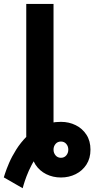

<svg xmlns="http://www.w3.org/2000/svg" viewBox="-36 -743 487 990"><path d="M278.2 172.2Q319.5 172.2 354.1 155Q388.6 137.9 409.5 105.8Q430.5 73.7 430.5 28.6Q430.5 -16.5 409.6 -48.5Q388.8 -80.5 354.2 -97.6Q319.6 -114.7 278.4 -114.7Q237.2 -114.7 202.4 -97.6Q167.6 -80.5 146.7 -48.5Q125.8 -16.4 125.8 28.6Q125.8 73.6 146.7 105.7Q167.7 137.8 202.3 155Q236.9 172.2 278.2 172.2ZM278.2 70.6Q261.1 70.6 250.6 58.2Q240 45.8 240 28.6Q240 11.4 250.5 -0.9Q261 -13.2 278.2 -13.2Q295.4 -13.2 305.8 -0.8Q316.2 11.5 316.2 28.6Q316.2 45.7 305.8 58.2Q295.3 70.6 278.2 70.6ZM-16.4 171.7 80.9 227.5Q80.9 227.5 85.8 210.2Q90.7 192.8 101 165.3Q111.3 137.9 127.3 107.2Q143.3 76.5 165.1 49Q186.9 21.6 215.2 4.2Q243.4 -13.2 278.3 -13.2V-114.7Q222.9 -114.7 179.3 -94Q135.6 -73.3 103 -40.7Q70.3 -8 47.5 28.5Q24.7 64.9 10.7 97.6Q-3.2 130.3 -9.8 151Q-16.4 171.7 -16.4 171.7ZM99.4 -722.7V-192.8V28.7L240 3.9V-202.1V-722.7Z"/></svg>

Font: Giphurs SC
Style: Regular
Weight: 400
Version: Version 0.920